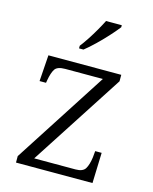

<svg xmlns="http://www.w3.org/2000/svg" viewBox="-115 -842 731 919"><g transform="rotate(15 250.5 -383.0)"><path d="M54 0V-32L352 -494H166Q127 -494 115 -476Q103 -458 96 -418L94 -406H62L71 -536H432V-504L133 -42H338Q374 -42 386 -62Q398 -82 403 -119L406 -151H438L433 0ZM204 -619Q219 -638 236 -664Q253 -690 268.5 -717Q284 -744 295 -766H373V-756Q360 -739 334 -710Q308 -681 278.5 -652.5Q249 -624 226 -606H204Z"/></g></svg>

Font: Noto Serif Sinhala Light
Style: Regular
Weight: 300
Designer: Jelle Bosma - Monotype Design Team
Foundry: Monotype Imaging Inc.
Version: Version 2.007; ttfautohint (v1.8.4.7-5d5b)